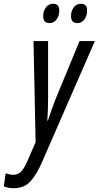

<svg xmlns="http://www.w3.org/2000/svg" viewBox="-112 -753 521 1014"><path d="M201 -698Q201 -733 169 -733Q144 -733 130 -713.5Q116 -694 116 -668Q116 -631 150 -631Q172 -631 186.5 -650Q201 -669 201 -698ZM348 -698Q348 -733 316 -733Q291 -733 277 -713.5Q263 -694 263 -668Q263 -631 297 -631Q319 -631 333.5 -650Q348 -669 348 -698ZM110 103 389 -536H308L180 -226Q172 -205 161.5 -176Q151 -147 141 -116H138Q140 -147 141 -178Q142 -209 142 -239V-536H65L76 -2L38 85Q22 125 4.5 147.5Q-13 170 -41 170Q-61 170 -82 162L-92 231Q-69 241 -40 241Q17 241 50 203.5Q83 166 110 103Z"/></svg>

Font: Noto Sans Display Condensed
Style: Italic
Weight: 400
Width: 3
Designer: Monotype Design team
Foundry: Monotype Imaging Inc.
Version: 1.000